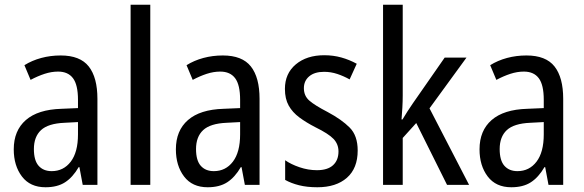

<svg xmlns="http://www.w3.org/2000/svg" viewBox="-20 -780 2465 810"><path d="M236 -546Q318 -546 354.5 -499.5Q391 -453 391 -363V0H329L315 -75H312Q287 -32 254.5 -11Q222 10 172 10Q107 10 72.5 -35.5Q38 -81 38 -150Q38 -229 89 -273.5Q140 -318 239 -321L309 -324V-359Q309 -422 288 -450Q267 -478 225 -478Q197 -478 168 -468.5Q139 -459 109 -443L83 -505Q115 -525 154 -535.5Q193 -546 236 -546ZM252 -262Q183 -259 153 -231Q123 -203 123 -151Q123 -103 143 -80.5Q163 -58 198 -58Q248 -58 278.5 -98Q309 -138 309 -213V-265Z M614 0H531V-760H614Z M920 -546Q1002 -546 1038.5 -499.5Q1075 -453 1075 -363V0H1013L999 -75H996Q971 -32 938.5 -11Q906 10 856 10Q791 10 756.5 -35.5Q722 -81 722 -150Q722 -229 773 -273.5Q824 -318 923 -321L993 -324V-359Q993 -422 972 -450Q951 -478 909 -478Q881 -478 852 -468.5Q823 -459 793 -443L767 -505Q799 -525 838 -535.5Q877 -546 920 -546ZM936 -262Q867 -259 837 -231Q807 -203 807 -151Q807 -103 827 -80.5Q847 -58 882 -58Q932 -58 962.5 -98Q993 -138 993 -213V-265Z M1489 -145Q1489 -70 1443.5 -30Q1398 10 1319 10Q1275 10 1241.5 1.5Q1208 -7 1183 -21V-104Q1207 -87 1243.5 -74.5Q1280 -62 1317 -62Q1362 -62 1385 -83Q1408 -104 1408 -141Q1408 -172 1387 -194Q1366 -216 1311 -243Q1272 -263 1243 -284.5Q1214 -306 1198 -334.5Q1182 -363 1182 -405Q1182 -470 1228 -508.5Q1274 -547 1348 -547Q1386 -547 1420 -537.5Q1454 -528 1485 -511L1455 -445Q1430 -459 1403 -468Q1376 -477 1347 -477Q1307 -477 1284.5 -458Q1262 -439 1262 -408Q1262 -376 1284.5 -356Q1307 -336 1363 -307Q1421 -276 1455 -242Q1489 -208 1489 -145Z M1679 -377Q1679 -353 1677.5 -326.5Q1676 -300 1674 -276H1678Q1687 -291 1699 -310Q1711 -329 1721 -343L1856 -537H1948L1792 -323L1959 0H1866L1736 -261L1679 -198V0H1596V-760H1679Z M2201 -546Q2283 -546 2319.5 -499.5Q2356 -453 2356 -363V0H2294L2280 -75H2277Q2252 -32 2219.5 -11Q2187 10 2137 10Q2072 10 2037.5 -35.5Q2003 -81 2003 -150Q2003 -229 2054 -273.5Q2105 -318 2204 -321L2274 -324V-359Q2274 -422 2253 -450Q2232 -478 2190 -478Q2162 -478 2133 -468.5Q2104 -459 2074 -443L2048 -505Q2080 -525 2119 -535.5Q2158 -546 2201 -546ZM2217 -262Q2148 -259 2118 -231Q2088 -203 2088 -151Q2088 -103 2108 -80.5Q2128 -58 2163 -58Q2213 -58 2243.5 -98Q2274 -138 2274 -213V-265Z"/></svg>

Font: Noto Sans Tamil Condensed
Style: Regular
Weight: 400
Width: 3
Designer: Jelle Bosma - Monotype Design Team
Foundry: Monotype Imaging Inc.
Version: Version 2.004; ttfautohint (v1.8.4.7-5d5b)